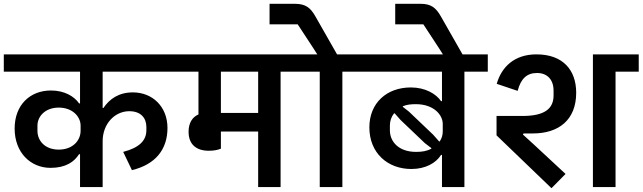

<svg xmlns="http://www.w3.org/2000/svg" viewBox="-40 -984 3380 1010"><path d="M381 0H500V-241C500 -333 564 -399 640 -399C703 -399 730 -361 730 -316V-299C730 -245 693 -207 608 -185L654 -89C779 -119 841 -199 841 -311C841 -422 763 -498 659 -498C584 -498 536 -463 504 -416H500V-607H891V-698H-20V-607H381V-440H376C351 -477 299 -508 228 -508C118 -508 37 -432 37 -308C37 -181 121 -101 226 -101C305 -101 350 -132 376 -173H381ZM269 -197C196 -197 157 -244 157 -296V-323C157 -373 199 -418 269 -418C341 -418 384 -371 384 -323V-296C384 -246 344 -197 269 -197Z M1058 -191C1086 -191 1105 -195 1122 -202V-292H1318V0H1436V-607H1559V-698H876V-607H1004V-382C971 -368 952 -336 952 -291C952 -225 992 -191 1058 -191ZM1318 -607V-390H1122V-607Z M1642 0H1761V-607H1884V-698H1733L1619 -898C1593 -944 1567 -964 1511 -964H1378V-856H1526L1606 -734L1629 -698H1519V-607H1642Z M2285 0H2403V-607H2526V-698H1844V-607H2285V-452H2280C2254 -490 2198 -524 2121 -524C1994 -524 1903 -442 1903 -314C1903 -179 1999 -95 2124 -95C2199 -95 2254 -127 2280 -169H2285ZM2270 -240 2238 -276 2111 -397 2079 -422V-425C2100 -434 2122 -436 2148 -436C2240 -436 2289 -381 2289 -332V-292C2289 -274 2284 -256 2273 -240ZM2149 -185C2056 -185 2011 -240 2011 -298V-324C2011 -347 2018 -369 2033 -388H2036L2067 -353L2195 -231L2229 -205V-202C2206 -189 2180 -185 2149 -185Z M2314 -660H2401V-684L2279 -898C2253 -944 2227 -964 2172 -964H2039V-856H2187L2267 -734Z M2861 6 2935 -69 2767 -225 2711 -276 2714 -282H2763C2900 -282 2991 -354 2991 -496C2991 -616 2921 -698 2782 -698C2665 -698 2598 -631 2573 -543L2683 -506C2700 -571 2732 -600 2785 -600C2839 -600 2872 -565 2872 -507V-482C2872 -413 2826 -374 2709 -374H2572V-272ZM3079 0H3198V-607H3320V-698H3079Z"/></svg>

Font: IBM Plex Devanagari Medium
Style: Regular
Weight: 600
Designer: Mike Abbink, Paul van der Laan, Pieter van Rosmalen, Erin McLaughlin
Foundry: Bold Monday
Version: Version 1.0